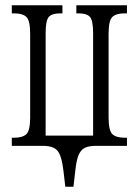

<svg xmlns="http://www.w3.org/2000/svg" viewBox="-20 -556 529 732"><path d="M229 156 222 96Q215 37 199 18.5Q183 0 143 0H25V-31H35Q66 -31 80.5 -44.5Q95 -58 95 -109V-427Q95 -478 80.5 -491.5Q66 -505 35 -505H25V-536H218V-505H208Q179 -505 166.5 -492Q154 -479 154 -429V-39H335V-429Q335 -479 322.5 -492Q310 -505 281 -505H271V-536H464V-505H454Q423 -505 408.5 -491.5Q394 -478 394 -427V-109Q394 -58 408.5 -44.5Q423 -31 454 -31H464V0H346Q319 0 303.5 7.5Q288 15 279.5 35.5Q271 56 267 96L260 156Z"/></svg>

Font: Noto Serif ExtraCondensed Light
Style: Regular
Weight: 300
Width: 2
Designer: Monotype Design Team
Foundry: Monotype Imaging Inc.
Version: Version 2.014; ttfautohint (v1.8.4.7-5d5b)